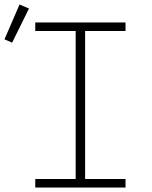

<svg xmlns="http://www.w3.org/2000/svg" viewBox="-58 -835 678 855"><path d="M99 0V-38H279V-697H99V-735H501V-697H321V-38H501V0ZM-4 -645 -38 -660 29 -815 71 -797Z"/></svg>

Font: Iosevka Curly XLtEx
Style: Regular
Weight: 200
Width: 7
Monospace: yes
Designer: Belleve Invis
Foundry: Belleve Invis
Version: Version 11.1.0; ttfautohint (v1.8.3)